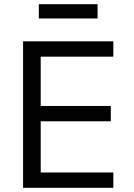

<svg xmlns="http://www.w3.org/2000/svg" viewBox="-20 -895 640 915"><path d="M90 0V-698H520V-625H174V-390H508V-317H174V-73H520V0ZM165 -875H445V-807H165Z"/></svg>

Font: Lilex
Style: Regular
Weight: 400
Monospace: yes
Designer: Mike Abbink, Paul van der Laan, Pieter van Rosmalen, Mikhael Khrustik
Foundry: Mikhael Khrustik
Version: Version 2.510